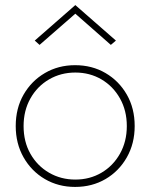

<svg xmlns="http://www.w3.org/2000/svg" viewBox="-20 -727 593 757"><path d="M42 -230Q42 -161 73 -106.5Q104 -52 157 -21Q210 10 276 10Q343 10 396 -21Q449 -52 480 -106.5Q511 -161 511 -230Q511 -300 480 -354Q449 -408 396 -439Q343 -470 276 -470Q210 -470 157 -439Q104 -408 73 -354Q42 -300 42 -230ZM73 -230Q73 -291 100 -339Q127 -387 173.5 -414Q220 -441 277 -441Q334 -441 380 -414Q426 -387 453 -339Q480 -291 480 -230Q480 -169 453 -121Q426 -73 380 -46Q334 -19 277 -19Q220 -19 173.5 -46Q127 -73 100 -120.5Q73 -168 73 -230ZM277 -673 417 -550 437 -567 277 -707 117 -567 136 -550Z"/></svg>

Font: Jost ExtraLight
Style: Regular
Weight: 250
Version: Version 3.710